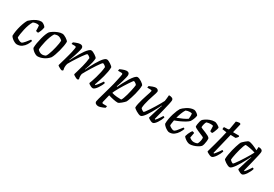

<svg xmlns="http://www.w3.org/2000/svg" viewBox="44 -1733 4258 2989"><g transform="rotate(30 2173.5 -239.0)"><path d="M151 0Q135 0 110 -12Q85 -24 62.5 -43Q40 -62 29 -82Q29 -125 37.5 -173.5Q46 -222 59 -267Q72 -312 87 -348Q102 -384 115 -402Q129 -416 159.5 -439.5Q190 -463 229.5 -481.5Q269 -500 310 -500Q325 -500 344.5 -489Q364 -478 378 -464Q392 -450 393 -441Q389 -408 375.5 -375Q362 -342 350 -323Q336 -323 325.5 -326Q315 -329 309 -333Q309 -342 309 -361.5Q309 -381 307.5 -401Q306 -421 304 -430Q294 -434 283.5 -435Q273 -436 265 -436Q250 -436 232.5 -432Q215 -428 200 -421Q179 -390 163 -345.5Q147 -301 136.5 -254Q126 -207 120 -167Q114 -127 113 -104Q124 -88 151.5 -74Q179 -60 197 -60Q208 -60 223.5 -73.5Q239 -87 255 -106.5Q271 -126 285.5 -145Q300 -164 310 -175Q318 -175 324.5 -171Q331 -167 333 -162Q323 -128 300.5 -90.5Q278 -53 241 -26.5Q204 0 151 0Z M524 0Q507 0 483.5 -12Q460 -24 438.5 -43Q417 -62 406 -82Q406 -124 414.5 -173Q423 -222 435.5 -270Q448 -318 463 -355.5Q478 -393 492 -411Q506 -426 538.5 -447Q571 -468 611 -484Q651 -500 688 -500Q702 -500 721 -492Q740 -484 759 -472Q778 -460 792 -447Q806 -434 809 -425Q809 -394 801.5 -348.5Q794 -303 781 -254.5Q768 -206 753 -164Q738 -122 723 -98Q684 -52 629.5 -26Q575 0 524 0ZM575 -60Q587 -60 604 -64Q621 -68 634 -75Q647 -90 659.5 -120.5Q672 -151 683.5 -190Q695 -229 704 -268.5Q713 -308 718.5 -341.5Q724 -375 724 -395Q709 -412 685 -425.5Q661 -439 636 -439Q623 -439 609 -435.5Q595 -432 581 -426Q560 -394 543.5 -349Q527 -304 515.5 -256.5Q504 -209 497.5 -168Q491 -127 491 -104Q503 -87 526.5 -73.5Q550 -60 575 -60Z M966 0Q954 0 934.5 -8.5Q915 -17 898.5 -28Q882 -39 879 -46Q883 -61 892.5 -94Q902 -127 915 -172Q928 -217 941 -267Q950 -298 956.5 -329.5Q963 -361 967 -384Q971 -407 971 -414Q971 -425 963.5 -429Q956 -433 943 -433H889Q889 -441 891 -450Q893 -459 895 -465Q911 -472 932 -480.5Q953 -489 973 -494.5Q993 -500 1007 -500Q1061 -500 1061 -451Q1061 -443 1055 -418.5Q1049 -394 1039.5 -362Q1030 -330 1019 -297Q1008 -264 998.5 -237.5Q989 -211 983 -199L987 -195Q1004 -229 1025.5 -269.5Q1047 -310 1071 -350.5Q1095 -391 1119.5 -425Q1144 -459 1166.5 -479.5Q1189 -500 1207 -500Q1222 -500 1241 -491Q1260 -482 1279 -469.5Q1298 -457 1311 -445Q1324 -433 1326 -426Q1326 -393 1316 -350Q1306 -307 1292.5 -265.5Q1279 -224 1267 -195L1271 -192Q1288 -227 1308.5 -268Q1329 -309 1352.5 -350Q1376 -391 1400 -425Q1424 -459 1446.5 -479.5Q1469 -500 1487 -500Q1502 -500 1521 -491Q1540 -482 1559 -469.5Q1578 -457 1591 -445Q1604 -433 1606 -426Q1606 -389 1598 -343.5Q1590 -298 1577.5 -252.5Q1565 -207 1552.5 -167.5Q1540 -128 1530.5 -101.5Q1521 -75 1519 -70L1531 -63Q1540 -72 1556.5 -92Q1573 -112 1589.5 -135Q1606 -158 1617 -176Q1626 -176 1632.5 -171.5Q1639 -167 1642 -163Q1636 -142 1622 -114.5Q1608 -87 1590 -60.5Q1572 -34 1553 -17Q1534 0 1519 0Q1504 0 1485 -8Q1466 -16 1451.5 -26.5Q1437 -37 1434 -45Q1440 -58 1452.5 -94Q1465 -130 1479.5 -179.5Q1494 -229 1505.5 -281.5Q1517 -334 1520 -380Q1511 -394 1492 -406Q1473 -418 1464 -418Q1458 -418 1439 -393.5Q1420 -369 1394 -330Q1368 -291 1341.5 -248Q1315 -205 1293.5 -167.5Q1272 -130 1261 -109Q1256 -89 1256 -67Q1256 -41 1264 -15Q1260 -6 1246 0Q1233 0 1214 -8.5Q1195 -17 1179 -28Q1163 -39 1161 -46Q1165 -63 1179 -107.5Q1193 -152 1211 -222Q1221 -261 1229 -302.5Q1237 -344 1240 -380Q1231 -394 1212 -406Q1193 -418 1184 -418Q1178 -418 1161 -397.5Q1144 -377 1120.5 -343.5Q1097 -310 1071.5 -271Q1046 -232 1023 -194.5Q1000 -157 986 -130Q982 -117 979 -101Q976 -85 976 -68Q976 -43 984 -15Q982 -12 977.5 -7.5Q973 -3 966 0Z M1731 200Q1707 200 1687.5 187.5Q1668 175 1668 150Q1668 141 1680 96.5Q1692 52 1711 -13.5Q1730 -79 1750 -153Q1759 -182 1768.5 -223Q1778 -264 1787 -304.5Q1796 -345 1802 -375.5Q1808 -406 1808 -414Q1808 -425 1801 -429Q1794 -433 1780 -433H1724Q1724 -442 1726 -451Q1728 -460 1730 -465Q1746 -472 1767 -480.5Q1788 -489 1808 -494.5Q1828 -500 1842 -500Q1895 -500 1895 -451Q1895 -436 1887 -403Q1879 -370 1868 -332Q1857 -294 1846 -261Q1835 -228 1829 -213L1837 -208Q1857 -251 1883 -301.5Q1909 -352 1937 -397Q1965 -442 1991.5 -471Q2018 -500 2039 -500Q2055 -500 2075.5 -491Q2096 -482 2115.5 -469Q2135 -456 2148 -443.5Q2161 -431 2163 -425Q2164 -390 2156.5 -346.5Q2149 -303 2137.5 -258.5Q2126 -214 2113.5 -176.5Q2101 -139 2091.5 -114.5Q2082 -90 2079 -87Q2073 -79 2058.5 -64.5Q2044 -50 2026 -35.5Q2008 -21 1992 -10.5Q1976 0 1966 0Q1934 0 1887 -9.5Q1840 -19 1796 -33L1763 103Q1757 130 1785 130H1851Q1851 147 1845 163Q1832 170 1810.5 179Q1789 188 1767.5 194Q1746 200 1731 200ZM1991 -69Q2001 -81 2013 -112Q2025 -143 2036 -183.5Q2047 -224 2056 -264.5Q2065 -305 2070.5 -336Q2076 -367 2076 -379Q2071 -388 2060 -397Q2049 -406 2037.5 -412Q2026 -418 2020 -418Q2016 -418 2000.5 -397.5Q1985 -377 1963 -343.5Q1941 -310 1917 -271.5Q1893 -233 1871.5 -195.5Q1850 -158 1836 -130Q1822 -102 1820 -90Q1866 -76 1912 -72.5Q1958 -69 1991 -69Z M2375 0Q2360 0 2338.5 -9Q2317 -18 2295.5 -30.5Q2274 -43 2259.5 -55Q2245 -67 2243 -74Q2243 -102 2252 -143Q2261 -184 2274 -228.5Q2287 -273 2300.5 -313Q2314 -353 2323 -381.5Q2332 -410 2332 -417Q2332 -427 2325 -430Q2318 -433 2306 -433H2250Q2250 -442 2252.5 -451.5Q2255 -461 2256 -465Q2281 -477 2314.5 -488.5Q2348 -500 2368 -500Q2389 -500 2404 -487.5Q2419 -475 2419 -457Q2419 -448 2410.5 -420.5Q2402 -393 2389 -354.5Q2376 -316 2363 -272.5Q2350 -229 2341.5 -187.5Q2333 -146 2333 -114Q2343 -101 2361.5 -89Q2380 -77 2388 -77Q2394 -77 2411.5 -100.5Q2429 -124 2454 -161Q2479 -198 2505 -241Q2531 -284 2554 -323.5Q2577 -363 2590 -390Q2594 -412 2597 -443.5Q2600 -475 2602 -500Q2641 -500 2662 -488.5Q2683 -477 2683 -451Q2683 -436 2672 -384.5Q2661 -333 2641 -253Q2621 -173 2595 -70L2606 -63Q2617 -73 2632.5 -93.5Q2648 -114 2663 -137Q2678 -160 2688 -176Q2696 -176 2703 -172Q2710 -168 2713 -163Q2707 -142 2693.5 -114Q2680 -86 2663 -60Q2646 -34 2628 -17Q2610 0 2594 0Q2580 0 2560.5 -8Q2541 -16 2525.5 -26.5Q2510 -37 2507 -44L2561 -222Q2569 -249 2577.5 -270.5Q2586 -292 2590 -301L2585 -304Q2568 -270 2546.5 -229Q2525 -188 2502 -147.5Q2479 -107 2456 -73.5Q2433 -40 2412 -20Q2391 0 2375 0Z M2891 0Q2877 0 2853.5 -12Q2830 -24 2807 -43.5Q2784 -63 2772 -84Q2771 -129 2780 -177Q2789 -225 2802.5 -269Q2816 -313 2830.5 -346.5Q2845 -380 2856 -397Q2865 -408 2885 -425Q2905 -442 2932 -459.5Q2959 -477 2990.5 -488.5Q3022 -500 3054 -500Q3069 -500 3089 -489Q3109 -478 3124 -464Q3139 -450 3140 -441Q3136 -408 3121.5 -374Q3107 -340 3093 -320Q3075 -301 3038.5 -279Q3002 -257 2956.5 -236Q2911 -215 2865 -199Q2859 -166 2856 -143Q2853 -120 2852 -105Q2859 -94 2874 -84Q2889 -74 2906 -67Q2923 -60 2936 -60Q2954 -60 2978.5 -88Q3003 -116 3050 -177Q3058 -177 3064.5 -172.5Q3071 -168 3073 -163Q3061 -130 3037.5 -92Q3014 -54 2978 -27Q2942 0 2891 0ZM2876 -253Q2927 -272 2975.5 -294Q3024 -316 3052 -337Q3055 -362 3055 -382Q3056 -396 3055 -409Q3054 -422 3051 -433Q3042 -435 3032.5 -436Q3023 -437 3013 -437Q2995 -437 2977.5 -433Q2960 -429 2944 -422Q2922 -389 2905 -344Q2888 -299 2876 -253Z M3261 0Q3238 0 3211.5 -13.5Q3185 -27 3164 -45Q3143 -63 3139 -75Q3145 -100 3156 -125.5Q3167 -151 3178.5 -170Q3190 -189 3197 -197Q3207 -197 3218.5 -193.5Q3230 -190 3235 -186Q3232 -169 3227.5 -146Q3223 -123 3218 -95Q3232 -82 3254 -71Q3276 -60 3302 -60Q3316 -60 3332 -63.5Q3348 -67 3359 -72Q3369 -81 3377 -104Q3385 -127 3388.5 -152Q3392 -177 3388 -192Q3386 -197 3367.5 -205.5Q3349 -214 3323.5 -224.5Q3298 -235 3272 -246.5Q3246 -258 3227.5 -269Q3209 -280 3206 -290Q3206 -303 3209 -327.5Q3212 -352 3219 -378Q3226 -404 3237 -420Q3247 -431 3275 -450Q3303 -469 3343 -484.5Q3383 -500 3428 -500Q3438 -500 3453.5 -494Q3469 -488 3485 -478.5Q3501 -469 3512 -459.5Q3523 -450 3523 -444Q3523 -436 3515.5 -412.5Q3508 -389 3497.5 -364Q3487 -339 3477 -326Q3465 -326 3453.5 -329.5Q3442 -333 3438 -337Q3437 -356 3436.5 -384Q3436 -412 3434 -430Q3424 -434 3411.5 -435Q3399 -436 3389 -436Q3366 -436 3345 -431.5Q3324 -427 3316 -424Q3306 -409 3298 -380.5Q3290 -352 3289 -322Q3299 -314 3325 -303.5Q3351 -293 3381 -281Q3411 -269 3436 -255Q3461 -241 3469 -226Q3472 -203 3469 -173.5Q3466 -144 3459 -117Q3452 -90 3442 -75Q3424 -55 3392.5 -38Q3361 -21 3325.5 -10.5Q3290 0 3261 0Z M3650 0Q3636 0 3615.5 -8Q3595 -16 3578.5 -26.5Q3562 -37 3559 -44Q3582 -124 3603.5 -203Q3625 -282 3641 -346.5Q3657 -411 3664 -447L3586 -458Q3586 -486 3591 -498L3660 -501Q3671 -502 3676 -506.5Q3681 -511 3684 -524L3708 -665Q3719 -670 3738.5 -673.5Q3758 -677 3777 -678L3791 -662L3753 -500H3859L3869 -487Q3863 -475 3852 -462Q3841 -449 3831 -442L3742 -445L3651 -70L3662 -63Q3671 -72 3687 -92Q3703 -112 3719.5 -135Q3736 -158 3747 -176Q3756 -176 3763 -171.5Q3770 -167 3772 -163Q3766 -142 3752.5 -114.5Q3739 -87 3721 -60.5Q3703 -34 3684.5 -17Q3666 0 3650 0Z M3978 0Q3962 0 3942 -9Q3922 -18 3902 -31Q3882 -44 3868.5 -56.5Q3855 -69 3854 -75Q3854 -112 3861.5 -156.5Q3869 -201 3880 -245.5Q3891 -290 3903 -327.5Q3915 -365 3924.5 -389.5Q3934 -414 3938 -419Q3943 -425 3957 -438.5Q3971 -452 3987.5 -466Q4004 -480 4019.5 -490Q4035 -500 4043 -500Q4070 -500 4117 -481.5Q4164 -463 4209 -438L4213 -500Q4288 -500 4288 -451Q4288 -436 4277 -384.5Q4266 -333 4246 -253Q4226 -173 4200 -70L4211 -63Q4222 -73 4236.5 -92.5Q4251 -112 4266 -134.5Q4281 -157 4293 -176Q4301 -176 4308 -172Q4315 -168 4317 -163Q4312 -142 4299 -114.5Q4286 -87 4268.5 -60.5Q4251 -34 4232.5 -17Q4214 0 4199 0Q4185 0 4165.5 -8Q4146 -16 4130.5 -26.5Q4115 -37 4112 -44L4166 -222Q4175 -251 4183 -272Q4191 -293 4195 -301L4190 -304Q4172 -270 4150.5 -229Q4129 -188 4105.5 -147.5Q4082 -107 4058.5 -73.5Q4035 -40 4014.5 -20Q3994 0 3978 0ZM3994 -76Q3999 -76 4018.5 -101Q4038 -126 4064.5 -165.5Q4091 -205 4118.5 -249Q4146 -293 4168.5 -331.5Q4191 -370 4201 -392Q4154 -408 4107.5 -416.5Q4061 -425 4023 -427Q4012 -415 4000.5 -383.5Q3989 -352 3978 -311.5Q3967 -271 3958 -230.5Q3949 -190 3944 -158.5Q3939 -127 3939 -115Q3948 -100 3967 -88Q3986 -76 3994 -76Z"/></g></svg>

Font: Texturina
Style: Italic
Weight: 400
Italic angle: -11°
Designer: Guillermo Torres Carreño
Foundry: Omnibus-Type
Version: Version 1.002; ttfautohint (v1.8.3)